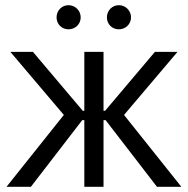

<svg xmlns="http://www.w3.org/2000/svg" viewBox="-20 -720 724 740"><path d="M438 -607C464 -607 485 -627 485 -653C485 -679 464 -700 438 -700C412 -700 392 -679 392 -653C392 -627 412 -607 438 -607ZM244 -607C270 -607 291 -627 291 -653C291 -679 270 -700 244 -700C218 -700 198 -679 198 -653C198 -627 218 -607 244 -607ZM305 0H379V-257H387L585 0H679L458 -277L664 -520H577L385 -293H379V-520H305V-293H299L107 -520H20L226 -277L5 0H99L297 -257H305Z"/></svg>

Font: Fixel Text Regular
Style: Regular
Weight: 400
Width: 4
Designer: AlfaBravo + MacPaw
Foundry: Kyrylo Tkachov, Marchela Mozhyna, Serhii Makarenko, Maria Weinstein, Zakhar Kryvoshyya
Version: Version 1.211